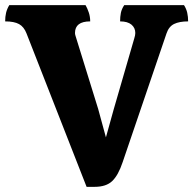

<svg xmlns="http://www.w3.org/2000/svg" viewBox="-60 -718 750 745"><path d="M276 7 43 -588Q33 -614 14 -624.5Q-5 -635 -40 -635Q-40 -653 -36.5 -668Q-33 -683 -24 -698H272Q279 -686 284.5 -669.5Q290 -653 290 -635Q231 -635 231 -590Q231 -585 233 -579Q235 -573 237 -566L321 -295L351 -185L381 -293L461 -569Q463 -575 464 -580.5Q465 -586 465 -590Q465 -610 450 -622.5Q435 -635 406 -635Q406 -653 409 -668Q412 -683 422 -698H654Q663 -684 666.5 -668.5Q670 -653 670 -635Q636 -635 615.5 -625Q595 -615 586 -588L416 -89Q399 -38 375.5 -15.5Q352 7 307 7Z"/></svg>

Font: Calistoga
Style: Regular
Weight: 400
Designer: Yvonne Schuttler, Eben Sorkin
Foundry: www.sorkintype.com
Version: Version 1.010; ttfautohint (v1.8.4.7-5d5b)